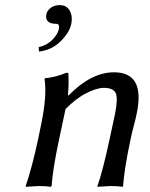

<svg xmlns="http://www.w3.org/2000/svg" viewBox="-20 -718 579 741"><path d="M483.9 -180.2Q459 -63 455.1 0L453.1 2.9Q435.1 0 404.8 0Q404.8 0 356 2.9V0Q376 -55.2 402.8 -180.2L423.8 -277.8Q436 -338.9 426.5 -358.9Q417 -378.9 380.9 -378.9Q354 -378.9 314 -358.9Q273.9 -338.9 232.9 -296.9L208 -180.2Q183.1 -63 179.2 0L175.8 2.9Q159.7 0 128.9 0L80.1 2.9L79.1 0Q103 -68.8 127 -180.2L138.2 -234.9Q162.1 -348.6 151.9 -413.1L153.8 -416Q194.8 -419.9 235.8 -437Q238.8 -437 240 -437Q241.2 -437 242.7 -436Q244.1 -435.1 244.1 -433.1Q244.1 -431.2 244.1 -426.8Q246.1 -394.5 242.2 -352.1L244.1 -349.1Q332 -439 419.9 -439Q541 -439 507.8 -280.8Q504.9 -264.6 495.8 -230.5Q486.8 -196.3 483.9 -180.2ZM210.4 -698.2Q237.8 -698.2 249.5 -676Q261.2 -653.8 254.9 -625Q248 -592.3 213.6 -558.3Q179.2 -524.4 130.4 -519L129.4 -536.1Q159.7 -542.5 181.2 -563.7Q202.6 -585 207 -605Q211.4 -626 197.3 -626Q151.4 -626 159.2 -664.1Q162.1 -677.2 175.8 -687.7Q189.5 -698.2 210.4 -698.2Z"/></svg>

Font: Linux Biolinum O
Style: Italic
Weight: 400
Italic angle: -12°
Designer: Philipp H. Poll
Foundry: Philipp H. Poll
Version: Version 1.1.3